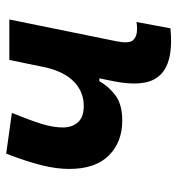

<svg xmlns="http://www.w3.org/2000/svg" viewBox="4 -572 578 626"><g transform="rotate(-90 293.0 -259.0)"><path d="M212.4 -149.4Q143.1 -149.4 99.1 -193.1Q55.2 -236.8 55.2 -322.3Q55.2 -363.8 67.1 -411.9Q79.1 -460 105 -527.8L237.8 -509.3Q213.9 -450.2 202.1 -412.4Q190.4 -374.5 190.4 -342.8Q190.4 -313 207.3 -293.9Q224.1 -274.9 260.7 -274.9Q305.7 -274.9 338.4 -305.7Q371.1 -336.4 385.7 -397L410.6 -517.6H542.5L471.2 -167Q463.4 -127 475.1 -114Q486.8 -101.1 512.2 -101.1Q522.9 -101.1 534.2 -103L513.7 7.8Q503.4 8.8 491.7 9.3Q480 9.8 471.7 9.8Q386.2 9.8 353.8 -34.9Q321.3 -79.6 341.3 -178.2L350.6 -224.1H341.3Q325.2 -194.8 295.7 -172.1Q266.1 -149.4 212.4 -149.4Z"/></g></svg>

Font: Cascadia Code PL
Style: Bold Italic
Weight: 700
Italic angle: -10°
Monospace: yes
Designer: Aaron Bell
Foundry: Saja Typeworks
Version: Version 2404.023; ttfautohint (v1.8.4)